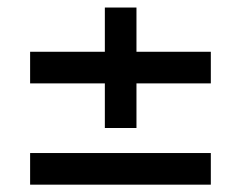

<svg xmlns="http://www.w3.org/2000/svg" viewBox="-20 -560 640 510"><path d="M258.5 -220H342.5V-338.5H540V-422.5H342.5V-540H258.5V-422.5H60V-338.5H258.5ZM60 -69.5H540V-153.5H60Z"/></svg>

Font: Eudonet SemiBold
Style: Regular
Weight: 600
Designer: Mikhail Sharanda
Foundry: Mikhail Sharanda
Version: Version 4.503;Glyphs 3.1.2 (3151)